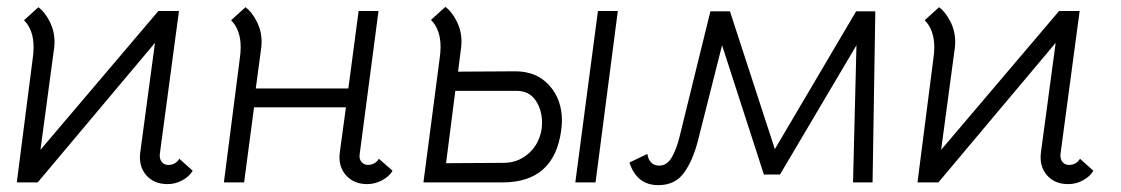

<svg xmlns="http://www.w3.org/2000/svg" viewBox="-20 -532 3269 560"><path d="M442 -500H502L446 -82Q445 -68 452 -59.5Q459 -51 471 -51Q492 -51 503 -69L542 -34Q533 -18 512.5 -6.5Q492 5 469 5Q429 5 406.5 -21Q384 -47 389 -87L432 -407L90 0H29L75 -358Q78 -378 78 -394Q78 -445 50 -473L92 -511Q110 -498 124.5 -470Q139 -442 139 -410Q139 -399 138 -393L98 -95Z M1053 -51Q1063 -51 1072 -56Q1081 -61 1085 -69L1125 -34Q1116 -18 1095 -6.5Q1074 5 1051 5Q1012 5 989 -21Q966 -47 971 -87L989 -219H721L692 0H633L679 -358Q682 -378 682 -394Q682 -445 654 -473L696 -511Q714 -498 728.5 -470Q743 -442 743 -410Q743 -399 742 -393L726 -274H996L1026 -500H1084L1029 -82Q1027 -68 1034.5 -59.5Q1042 -51 1053 -51Z M1265 -395Q1265 -446 1237 -474L1279 -512Q1297 -499 1311.5 -471Q1326 -443 1326 -411Q1326 -400 1325 -394L1316 -323L1483 -324Q1545 -324 1582 -283Q1619 -242 1619 -180Q1619 -171 1617 -153Q1597 0 1446 0H1215L1262 -359Q1265 -379 1265 -395ZM1724 -500H1782L1717 0H1658ZM1561 -173Q1561 -212 1542 -239.5Q1523 -267 1487 -267H1308L1281 -56L1448 -57Q1482 -57 1508 -74Q1534 -91 1547.5 -117.5Q1561 -144 1561 -173Z M1816 -58 1868 -83Q1868 -82 1870.5 -73Q1873 -64 1881 -56.5Q1889 -49 1903 -49Q1925 -49 1939 -72.5Q1953 -96 1962 -133L2052 -499H2109L2240 -97L2477 -499H2533L2525 0H2468L2478 -400L2255 -23H2208L2086 -400L2016 -123Q2001 -64 1975 -28Q1949 8 1900 8Q1868 8 1847 -9Q1826 -26 1816 -58Z M3069 -500H3129L3073 -82Q3072 -68 3079 -59.5Q3086 -51 3098 -51Q3119 -51 3130 -69L3169 -34Q3160 -18 3139.5 -6.5Q3119 5 3096 5Q3056 5 3033.5 -21Q3011 -47 3016 -87L3059 -407L2717 0H2656L2702 -358Q2705 -378 2705 -394Q2705 -445 2677 -473L2719 -511Q2737 -498 2751.5 -470Q2766 -442 2766 -410Q2766 -399 2765 -393L2725 -95Z"/></svg>

Font: Bellota
Style: Italic
Weight: 400
Italic angle: -7.5°
Designer: Kemie Guaida
Foundry: Kemie Guaida
Version: Version 4.001